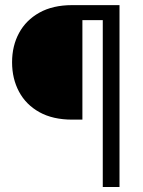

<svg xmlns="http://www.w3.org/2000/svg" viewBox="-20 -748 573 768"><path d="M391.1 0V-667.5H309.6V-269.5H268.6Q191.4 -269.5 137.7 -299.3Q84 -329.1 56.2 -381.1Q28.3 -433.1 28.3 -499Q28.3 -564.5 56.2 -616Q84 -667.5 137.7 -697.5Q191.4 -727.5 268.6 -727.5H458V0Z"/></svg>

Font: Inter Display Light
Style: Regular
Weight: 300
Designer: Rasmus Andersson
Foundry: rsms
Version: Version 4.000;git-a52131595